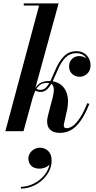

<svg xmlns="http://www.w3.org/2000/svg" viewBox="-20 -770 564 1127"><path d="M11.5 0 209.5 -737.5H119.5V-750H324L118 0ZM331 10Q296 10 276.2 -7Q256.5 -24 256.5 -58Q256.5 -65.5 258 -75.2Q259.5 -85 262 -92.5L275 -144Q280.5 -165 287.2 -189Q294 -213 295.8 -234.5Q297.5 -256 289.5 -269.8Q281.5 -283.5 256.5 -283.5Q228 -283.5 211.2 -268.8Q194.5 -254 185.2 -232.2Q176 -210.5 170 -190H162.5Q173.5 -233.5 189.2 -256Q205 -278.5 224.8 -286.5Q244.5 -294.5 266.5 -294.5Q294 -294.5 317.2 -284.5Q340.5 -274.5 356 -253.8Q371.5 -233 377 -201.5Q382.5 -170 374 -126L355.5 -43Q355 -40 354.8 -37Q354.5 -34 354.5 -32.5Q354.5 -17.5 371 -17.5Q389 -17.5 409 -32.2Q429 -47 450.2 -79.5Q471.5 -112 492.5 -164.5L504.5 -160Q471.5 -75.5 430 -32.8Q388.5 10 331 10ZM219 -230.5Q208.5 -230.5 199.5 -233.2Q190.5 -236 185 -240.5L189.5 -252.5Q194.5 -247.5 201.5 -245Q208.5 -242.5 219 -242.5Q238.5 -242.5 252.8 -259Q267 -275.5 279.5 -302.2Q292 -329 305 -360Q327 -411 355.8 -440.2Q384.5 -469.5 429 -469.5Q454 -469.5 472.5 -458.5Q491 -447.5 501.2 -428.5Q511.5 -409.5 511.5 -386Q511.5 -356 492.2 -337.8Q473 -319.5 447.5 -319.5Q421.5 -319.5 403.5 -336Q385.5 -352.5 385.5 -381.5Q385.5 -407 402.8 -424Q420 -441 445.5 -441Q460 -441 475 -434.2Q490 -427.5 500.2 -415.2Q510.5 -403 510.5 -386H498.5Q498.5 -406 490.2 -422.2Q482 -438.5 466.2 -448.2Q450.5 -458 428.5 -458Q390.5 -458 364 -431.5Q337.5 -405 318 -357Q304 -324.5 290.2 -295.5Q276.5 -266.5 259.5 -248.5Q242.5 -230.5 219 -230.5ZM103 337V326.5Q133.5 326.5 164.5 313.8Q195.5 301 220.8 278.8Q246 256.5 260.2 227Q274.5 197.5 272 164H282Q282 181.5 271.5 194.2Q261 207 245 213.5Q229 220 212.5 220Q180 220 163.2 202.8Q146.5 185.5 146.5 160.5Q146.5 144 155.8 129.5Q165 115 180.5 106Q196 97 214.5 97Q243.5 97 263.2 116.5Q283 136 283 172.5Q283 206.5 267.5 236.2Q252 266 226 288.8Q200 311.5 168 324.2Q136 337 103 337Z"/></svg>

Font: Bodoni Moda 18pt SemiBold
Style: Italic
Weight: 600
Italic angle: -13°
Designer: Owen Earl
Foundry: indestructible type
Version: Version 2.005